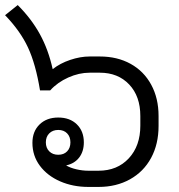

<svg xmlns="http://www.w3.org/2000/svg" viewBox="-58 -730 706 758"><path d="M568 -272V-233Q568 -161 538.5 -106.5Q509 -52 455 -22Q401 8 331 8H291Q230 8 179.5 -14Q129 -36 99.5 -75.5Q70 -115 70 -166Q70 -211 98 -238.5Q126 -266 172 -266Q218 -266 245.5 -239Q273 -212 273 -168Q273 -132 254.5 -108Q236 -84 203 -77Q220 -67 244 -61.5Q268 -56 291 -56H331Q405 -56 450.5 -105Q496 -154 496 -234V-272Q496 -350 452 -396.5Q408 -443 336 -443H296Q254 -443 211.5 -424Q169 -405 140 -373H100Q83 -477 52.5 -542.5Q22 -608 -38 -670L12 -710Q66 -656 99.5 -595Q133 -534 150 -457Q179 -480 219 -493.5Q259 -507 296 -507H336Q405 -507 457.5 -478Q510 -449 539 -395.5Q568 -342 568 -272ZM123 -168Q123 -146 136.5 -132.5Q150 -119 172 -119Q194 -119 207 -132.5Q220 -146 220 -168Q220 -190 207 -203.5Q194 -217 172 -217Q150 -217 136.5 -203.5Q123 -190 123 -168Z"/></svg>

Font: Stavian Regular
Style: Regular
Weight: 400
Version: Version 1.000; ttfautohint (v1.6)